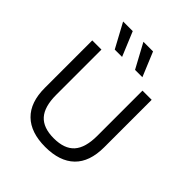

<svg xmlns="http://www.w3.org/2000/svg" viewBox="-238 -1026 1184 1184"><g transform="rotate(45 354.0 -433.5)"><path d="M231 -877 297 -718H233L147 -877ZM408 -877 474 -718H410L324 -877ZM613 -660V-246Q613 -119 546.5 -54.5Q480 10 354 10Q228 10 161.5 -55Q95 -120 95 -246V-660H175V-266Q175 -162 218.5 -113.5Q262 -65 354 -65Q446 -65 489.5 -113.5Q533 -162 533 -266V-660Z"/></g></svg>

Font: Elaine Sans
Style: Regular
Weight: 400
Designer: Wei Huang
Foundry: Wei Huang
Version: Version 2.001;December 24, 2019;FontCreator 12.0.0.2547 64-b